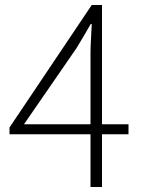

<svg xmlns="http://www.w3.org/2000/svg" viewBox="-20 -748 568 768"><path d="M342 0V-535Q342 -559 344 -593.5Q346 -628 347 -652H343Q329 -628 314.5 -603Q300 -578 285 -554L76 -251H494V-211H18V-238L347 -728H388V0Z"/></svg>

Font: Noto Sans JP Thin ExtraLight
Style: Regular
Weight: 250
Version: Version 2.004-H2;hotconv 1.0.118;makeotfexe 2.5.65603